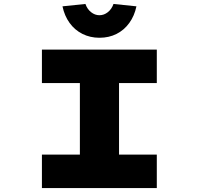

<svg xmlns="http://www.w3.org/2000/svg" viewBox="-20 -951 1006 971"><path d="M192 0V-169H384V-531H192V-700H773V-531H582V-169H773V0ZM483 -760Q436 -760 397 -779.5Q358 -799 332 -835Q306 -871 296 -919L412 -931Q421 -905 440.5 -889.5Q460 -874 483 -874Q506 -874 525.5 -889.5Q545 -905 554 -931L670 -919Q660 -871 634 -835Q608 -799 569.5 -779.5Q531 -760 483 -760Z"/></svg>

Font: Lexend Zetta ExtraBold
Style: Regular
Weight: 800
Designer: Bonnie Shaver-Troup, Thomas Jockin
Foundry: Lexend
Version: Version 1.007